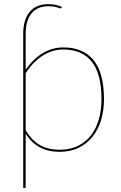

<svg xmlns="http://www.w3.org/2000/svg" viewBox="-20 -727 584 927"><path d="M104 -97.5Q136 -46 175.5 -25Q215 -4 267 -4Q318.5 -4 356.5 -22.8Q394.5 -41.5 419.8 -74.5Q445 -107.5 457.5 -152Q470 -196.5 470 -248Q470 -370 423.2 -429Q376.5 -488 286 -488Q231.5 -488 184.8 -457.5Q138 -427 104 -373.5ZM104 -389.5Q137 -439.5 183.8 -468.8Q230.5 -498 286 -498Q381 -498 431.5 -436.8Q482 -375.5 482 -248Q482 -194.5 468.2 -148.2Q454.5 -102 427.5 -67.8Q400.5 -33.5 360.2 -13.8Q320 6 267 6Q159 6 104 -81.5V180H92V-562Q92 -632 123.2 -669.5Q154.5 -707 213.5 -707Q231 -707 246.8 -703.8Q262.5 -700.5 278.5 -694L277.5 -690.5Q276.5 -687.5 275 -687Q273.5 -686.5 272.5 -686.5Q269 -686.5 254.2 -691.8Q239.5 -697 214 -697Q161.5 -697 132.8 -663.2Q104 -629.5 104 -562Z"/></svg>

Font: Lato 2
Style: Regular
Weight: 100
Designer: Lukasz Dziedzic with Adam Twardoch and Botio Nikoltchev
Foundry: tyPoland Lukasz Dziedzic
Version: Version 2.015; 2015-08-06; http://www.latofonts.com/